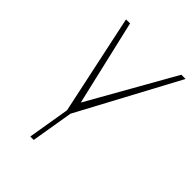

<svg xmlns="http://www.w3.org/2000/svg" viewBox="-217 -648 955 955"><g transform="rotate(45 260.5 -170.5)"><path d="M96.6 -545.5H125L230.1 -93.8L485.8 -545.5H515.6L233 -18.5L196 203.1H171.9L208.8 -18.5Z"/></g></svg>

Font: Inter UI Thin
Style: Italic
Weight: 100
Italic angle: -9.39999°
Designer: Rasmus Andersson
Foundry: rsms
Version: 3.2;8d6f07862